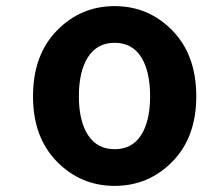

<svg xmlns="http://www.w3.org/2000/svg" viewBox="-20 -594 662 628"><path d="M88 -279Q88 -414 166 -494Q244 -574 355 -574Q466 -574 544 -494Q622 -414 622 -279Q622 -145 544 -65.5Q466 14 355 14Q244 14 166 -65.5Q88 -145 88 -279ZM471 -279Q471 -361 441.5 -407.5Q412 -454 355 -454Q298 -454 268 -407.5Q238 -361 238 -279Q238 -198 268 -152Q298 -106 355 -106Q412 -106 441.5 -152Q471 -198 471 -279Z"/></svg>

Font: NotoSansHansBold
Style: Bold
Weight: 700
Designer: Ryoko NISHIZUKA  (kana & ideographs); Paul D. Hunt (Latin, Greek & Cyrillic); Wenlong ZHANG  (bopomofo); Sandoll Communi
Foundry: Adobe Systems Incorporated
Version: Version 1.00;December 8, 2021;FontCreator 13.0.0.2675 64-bit